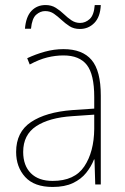

<svg xmlns="http://www.w3.org/2000/svg" viewBox="-20 -732 498 762"><path d="M232 -537Q307 -537 343.5 -494Q380 -451 380 -353V0H358L355 -99H353Q342 -71 322 -46Q302 -21 269.5 -5.5Q237 10 189 10Q116 10 80 -29.5Q44 -69 44 -129Q44 -208 103 -247.5Q162 -287 266 -295L354 -301V-347Q354 -437 324.5 -474.5Q295 -512 232 -512Q200 -512 167.5 -504Q135 -496 98 -476L88 -501Q122 -517 158.5 -527Q195 -537 232 -537ZM267 -271Q175 -265 123.5 -231Q72 -197 72 -129Q72 -75 102.5 -44.5Q133 -14 189 -14Q276 -14 314.5 -71.5Q353 -129 354 -220V-277ZM79 -618Q83 -666 105 -689Q127 -712 161 -712Q184 -712 201.5 -701Q219 -690 233.5 -676Q248 -662 263.5 -651.5Q279 -641 298 -641Q319 -641 336 -656.5Q353 -672 356 -712H380Q378 -665 354.5 -641Q331 -617 297 -617Q273 -617 256 -628Q239 -639 224 -653Q209 -667 194 -677.5Q179 -688 159 -688Q140 -688 123.5 -673.5Q107 -659 103 -618Z"/></svg>

Font: Noto Sans Lao Looped SemiCondensed Thin
Style: Regular
Weight: 100
Width: 4
Designer: Mark Frömberg, Ben Mitchell
Foundry: The Fontpad Ltd
Version: Version 1.002; ttfautohint (v1.8.4.7-5d5b)